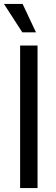

<svg xmlns="http://www.w3.org/2000/svg" viewBox="-27 -960 287 980"><path d="M164.6 -727.5V0H75.7V-727.5ZM86.9 -794.9 -6.8 -939.9H88.4L156.7 -794.9Z"/></svg>

Font: Inter 28pt
Style: Regular
Weight: 400
Designer: Rasmus Andersson
Foundry: rsms
Version: Version 4.001;git-66647c0bb